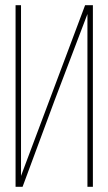

<svg xmlns="http://www.w3.org/2000/svg" viewBox="-20 -720 418 740"><path d="M317 -666 190 -332 67 0H40V-700H61V-42L308 -700H338V0H317Z"/></svg>

Font: Bebas Neue Light
Style: Regular
Weight: 300
Designer: Ryoichi Tsunekawa
Foundry: Ryoichi Tsunekawa
Version: Version 1.003;PS 001.003;hotconv 1.0.70;makeotf.lib2.5.58329